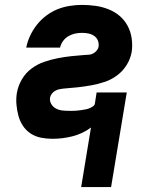

<svg xmlns="http://www.w3.org/2000/svg" viewBox="-20 -558 640 783"><path d="M311 205 351 -38Q334 -25 314.5 -16Q295 -7 275 -2Q255 3 235 5.5Q215 8 194 8Q170 8 147 3.5Q124 -1 105 -13.5Q86 -26 73.5 -45Q61 -64 55 -86.5Q49 -109 47 -132.5Q45 -156 49 -180Q54 -208 69 -234Q84 -260 108 -278Q132 -296 159.5 -305.5Q187 -315 215 -320.5Q243 -326 271 -329Q299 -332 327 -334H328Q336 -334 344.5 -335Q353 -336 361 -340.5Q369 -345 375 -352.5Q381 -360 382 -368Q384 -381 379 -393Q374 -405 363.5 -412Q353 -419 340.5 -421.5Q328 -424 314 -424Q300 -424 286 -421Q272 -418 259 -410.5Q246 -403 237 -390.5Q228 -378 225 -364H87Q92 -389 103 -412.5Q114 -436 130.5 -457Q147 -478 169 -494.5Q191 -511 215 -520.5Q239 -530 264.5 -534Q290 -538 314 -538Q343 -538 370.5 -534Q398 -530 423 -520Q448 -510 468 -493Q488 -476 500.5 -452.5Q513 -429 517 -401.5Q521 -374 517 -346Q512 -318 496.5 -293Q481 -268 457.5 -250.5Q434 -233 407 -224Q380 -215 352 -210Q324 -205 297 -202Q270 -199 242 -197H241Q233 -196 224 -194.5Q215 -193 206.5 -188.5Q198 -184 192 -176.5Q186 -169 184 -160Q182 -146 189 -134Q196 -122 208 -115.5Q220 -109 234 -107.5Q248 -106 262 -106Q269 -106 276 -106Q283 -106 290 -106.5Q297 -107 304 -108Q311 -109 318 -110Q325 -111 332 -112.5Q339 -114 346 -117Q353 -120 359.5 -124.5Q366 -129 367 -136L374 -181H497L433 205Z"/></svg>

Font: Iosevka Curly Heavy Extended
Style: Italic
Weight: 900
Width: 7
Italic angle: -9°
Monospace: yes
Designer: Belleve Invis
Foundry: Belleve Invis
Version: Version 11.1.0; ttfautohint (v1.8.3)